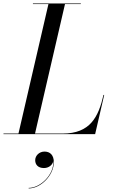

<svg xmlns="http://www.w3.org/2000/svg" viewBox="-65 -770 648 1102"><path d="M481 0 533 -225H529C500 -98 452 -3.5 295 -3.5H136L308 -746.5H399V-750H124V-746.5H213L41 -3.5H-45V0ZM137 149.5C137 174 152.5 194.5 187 194.5C214 194.5 236 178 241 154.5C246 230.5 168.5 308.5 99.5 308.5V311.5C171.5 311.5 244 233.5 244 161.5C244 119.5 222 100 190.5 100C160 100 137 123.5 137 149.5Z"/></svg>

Font: Bodoni* 48pt
Style: Italic
Weight: 400
Italic angle: -13°
Version: Version 2.3